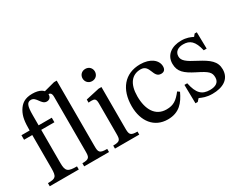

<svg xmlns="http://www.w3.org/2000/svg" viewBox="-93 -1121 1903 1540"><g transform="rotate(-30 858.0 -351.0)"><path d="M26 -468V-426H102V-119C102 -41 91 -29 18 -29V0H287V-29C204 -29 185 -41 185 -119V-426H307V-468H185V-562C185 -646 196 -676 233 -676C283 -676 288 -600 338 -600C361 -600 379 -614 379 -643C379 -688 332 -713 267 -713C197 -713 161 -686 134 -640C108 -594 102 -549 102 -468Z M567 -29C495 -29 490 -43 490 -101V-706H465L333 -671V-644C333 -644 348 -646 365 -646C390 -646 407 -644 407 -603V-101C407 -45 403 -29 337 -29V0H567Z M847 -28C780 -28 775 -43 775 -101V-482H749L623 -454V-425C623 -425 634 -427 648 -427C677 -427 692 -423 692 -380V-101C692 -44 689 -28 622 -28V0H847ZM735 -673C700 -673 678 -647 678 -617C678 -586 701 -560 735 -560C770 -560 792 -586 792 -617C792 -647 770 -673 735 -673Z M1283 -148C1238 -90 1204 -65 1139 -65C1036 -65 987 -151 987 -273C987 -388 1036 -448 1117 -448C1203 -448 1170 -334 1244 -334C1272 -334 1286 -350 1286 -379C1286 -437 1228 -485 1134 -485C990 -485 908 -383 908 -226C908 -87 983 10 1108 10C1215 10 1264 -53 1302 -134Z M1360 -164 1363 8H1384L1405 -15H1407C1433 -4 1463 11 1521 11C1611 11 1689 -25 1689 -119C1689 -193 1640 -230 1549 -278C1465 -321 1432 -346 1432 -385C1432 -430 1467 -451 1513 -451C1574 -451 1611 -422 1633 -327H1660L1657 -480H1637L1620 -459H1619C1594 -471 1564 -485 1514 -485C1428 -485 1361 -441 1361 -359C1361 -285 1402 -250 1493 -204C1586 -158 1605 -139 1605 -92C1605 -45 1569 -26 1519 -26C1445 -26 1407 -61 1386 -164Z"/></g></svg>

Font: mjx-stx-n
Style: Regular
Weight: 500
Version: 1.0.0